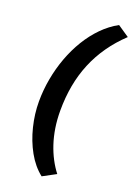

<svg xmlns="http://www.w3.org/2000/svg" viewBox="-189 -940 828 1179"><g transform="rotate(20 225.0 -351.0)"><path d="M330.5 121.2 244.8 167.2Q189.6 123.9 151 54.6Q112.5 -14.7 92.4 -96.6Q72.2 -178.5 72.2 -259.6Q72.2 -334.3 85.8 -408.6Q99.3 -482.9 125 -552.3Q150.7 -621.7 187.5 -682.2Q224.4 -742.7 271.4 -790.4Q318.3 -838 374.2 -868.6L449.8 -817.4Q390.2 -761.3 345.9 -698.1Q301.6 -635 272.4 -564.6Q243.2 -494.3 228.8 -416.2Q214.5 -338 214.5 -251.5Q214.5 -192.6 222.8 -139.5Q231.2 -86.4 246.7 -39.5Q262.2 7.4 283.5 47.8Q304.7 88.1 330.5 121.2Z"/></g></svg>

Font: Merriweather Sans Variable Regular
Style: Italic
Weight: 300
Italic angle: -8°
Designer: Eben Sorkin
Foundry: Eben Sorkin
Version: Version 2.001